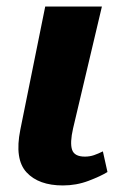

<svg xmlns="http://www.w3.org/2000/svg" viewBox="-20 -556 395 586"><path d="M172 10Q98 10 61 -30Q24 -70 42 -160L118 -536H291L203 -164Q193 -120 200 -99Q207 -78 239 -78Q254 -78 267 -82.5Q280 -87 294 -94L308 -31Q287 -18 250 -4Q213 10 172 10Z"/></svg>

Font: Noto Serif SemiCondensed ExtraBold
Style: Italic
Weight: 800
Width: 4
Italic angle: -12°
Designer: Monotype Design Team
Foundry: Monotype Imaging Inc.
Version: Version 2.014; ttfautohint (v1.8.4.7-5d5b)